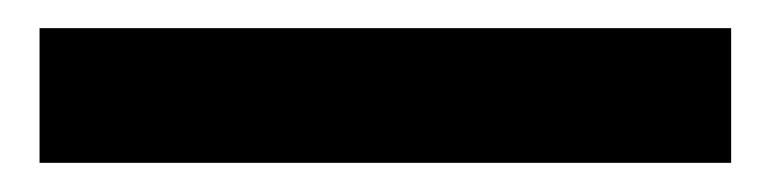

<svg xmlns="http://www.w3.org/2000/svg" viewBox="-20 32 542 135"><path d="M7.8 146.5V51.8H494.1V146.5Z"/></svg>

Font: Reddit Sans ExtraBold
Style: Regular
Weight: 800
Designer: Stephen Hutchings
Foundry: Reddit
Version: Version 1.014; ttfautohint (v1.8.4.7-5d5b)